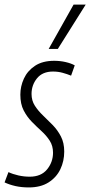

<svg xmlns="http://www.w3.org/2000/svg" viewBox="-36 -810 395 840"><path d="M-16 -12 1 -57Q20 -48 44.5 -42.5Q69 -37 94 -37Q144 -37 170 -69Q196 -101 196 -142Q196 -172 181.5 -194.5Q167 -217 145.5 -236.5Q124 -256 103 -277.5Q82 -299 67.5 -327Q53 -355 53 -396Q53 -432 68.5 -466Q84 -500 117 -522Q150 -544 201 -544Q227 -544 251 -538.5Q275 -533 291 -524L275 -479Q258 -486 238 -491.5Q218 -497 196 -497Q150 -497 126 -467.5Q102 -438 102 -399Q102 -370 116.5 -347.5Q131 -325 152 -305Q173 -285 194.5 -263Q216 -241 230.5 -213Q245 -185 245 -147Q245 -105 228 -69.5Q211 -34 176.5 -12Q142 10 90 10Q58 10 31.5 4Q5 -2 -16 -12ZM177 -596 286 -790H339L217 -596Z"/></svg>

Font: Georama Condensed Light
Style: Italic
Weight: 300
Width: 3
Italic angle: -9°
Designer: Jean-Baptiste Levee
Foundry: Production Type
Version: Version 1.000